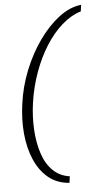

<svg xmlns="http://www.w3.org/2000/svg" viewBox="-55 -701 453 857"><g transform="rotate(-5 171.0 -272.5)"><path d="M221 121Q166 117 127.5 85.5Q89 54 66.5 2Q44 -50 38 -114.5Q32 -179 42 -249Q52 -324 80.5 -395.5Q109 -467 150.5 -526Q192 -585 241.5 -623Q291 -661 342 -666L338 -637Q294 -624 253 -588Q212 -552 179 -499.5Q146 -447 123 -383Q100 -319 90 -250Q81 -187 84.5 -128Q88 -69 104 -21Q120 27 150.5 56.5Q181 86 225 92Z"/></g></svg>

Font: Alumni Sans Thin Light
Style: Italic
Weight: 300
Italic angle: -8°
Version: Version 1.016